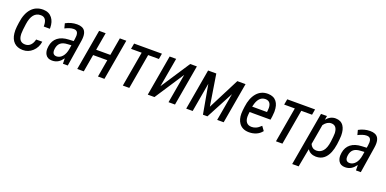

<svg xmlns="http://www.w3.org/2000/svg" viewBox="-9 -1344 4708 2342"><g transform="rotate(20 2345.0 -172.5)"><path d="M202.1 -63Q204.1 -63 206.5 -63Q245.1 -63 272 -88.9Q300.3 -116.2 311.5 -166L391.1 -166.5Q379.9 -88.4 325.2 -38.1Q272.5 10.3 202.6 10.3Q199.7 10.3 197.3 10.3Q127.4 8.8 85.9 -31.7Q44.4 -72.3 36.1 -145.5Q33.7 -166.5 33.7 -187.5Q33.7 -210.4 36.6 -233.9L43.5 -287.1Q59.6 -410.6 119.1 -475.6Q176.3 -538.1 266.6 -538.1Q270 -538.1 273.4 -538.1Q346.7 -536.1 386.7 -484.4Q423.8 -436.5 424.3 -359.4Q424.3 -353 423.8 -346.2L344.2 -346.7Q344.2 -350.6 344.2 -355Q344.2 -461.9 268.6 -464.4Q265.6 -464.4 262.7 -464.4Q153.3 -464.4 129.9 -300.8Q117.2 -213.9 117.2 -173.3Q117.2 -165.5 117.7 -159.2Q122.6 -64.5 202.1 -63Z M732.4 -200.7 739.7 -247.1 690.4 -244.1Q630.9 -241.2 601.1 -215.8Q571.3 -190.4 563.5 -142.6Q561 -127.9 561 -116.2Q561 -91.8 570.3 -78.1Q584.5 -57.6 614.3 -57.6Q656.2 -57.6 688.5 -94.2Q721.7 -131.3 732.4 -200.7ZM719.7 -511.2Q794.4 -511.2 822.3 -467.3Q840.8 -438 840.3 -390.1Q840.3 -366.7 835.9 -339.4L782.7 -2L782.2 0H780.8H721.2H719.7V-1.5L718.3 -70.3Q703.1 -49.8 688.5 -35.2Q673.8 -20.5 657.2 -10.7Q624.5 9.3 579.6 9.3Q520 9.3 494.6 -33.7Q477.1 -64 477.1 -105Q477.1 -122.1 480.5 -141.1Q492.2 -216.3 544.9 -257.3Q597.7 -298.3 687.5 -301.8L748.5 -304.7L753.4 -334.5Q757.3 -357.9 757.3 -376.5Q757.3 -403.8 749 -418.9Q735.4 -444.3 698.7 -443.8Q673.8 -443.8 647 -435.1Q619.6 -426.3 590.3 -411.6L588.4 -410.6L587.9 -412.6L572.8 -470.2L572.3 -471.7L573.7 -472.7Q605.5 -490.7 642.8 -501Q680.2 -511.2 719.7 -511.2Z M1258.3 0H1174.3L1213.4 -225.6H1029.3L990.2 0H905.3L997.1 -528.3H1082L1042 -299.3H1226.1L1266.1 -528.3H1350.1Z M1799.8 -455.1H1660.2L1581.1 0H1497.1L1576.2 -455.1H1438L1451.2 -528.3H1812.5Z M2179.7 -528.3H2266.1L2174.3 0H2090.3L2156.2 -378.4L1907.7 0H1820.8L1912.6 -528.3H1997.1L1930.7 -149.4Z M2583 -120.6 2791 -528.3H2897.9L2806.2 0H2721.7L2784.2 -356.9L2595.2 0H2537.1L2469.7 -377L2403.8 0H2319.8L2411.6 -528.3H2518.1Z M3259.3 -297.9 3261.7 -308.6Q3264.6 -329.6 3264.2 -353Q3262.2 -436 3194.3 -439.9Q3191.4 -439.9 3189 -439.9Q3111.3 -439.9 3079.1 -341.3L3067.4 -298.3ZM3227.1 -7.8Q3184.6 9.3 3138.7 9.3Q3136.2 9.3 3133.8 9.3Q3047.9 8.3 3005.9 -51.8Q2972.7 -99.1 2972.7 -173.3Q2972.7 -193.4 2975.1 -215.3L2981 -264.6Q2995.6 -381.3 3052.2 -447.3Q3107.9 -511.2 3193.8 -511.2Q3196.8 -511.2 3199.7 -511.2Q3272.9 -509.3 3309.1 -461.9Q3343.8 -417 3343.8 -337.4Q3343.8 -333.5 3343.8 -329.6V-329.1L3339.4 -273.9L3332.5 -226.1V-225.1H3331.1L3060.5 -225.6Q3055.2 -188 3055.2 -165.5Q3055.2 -163.6 3055.2 -162.1Q3056.2 -116.2 3078.1 -89.8Q3100.1 -64 3141.6 -63Q3143.6 -63 3145.5 -63Q3173.3 -63 3200.2 -74.7Q3229.5 -87.4 3261.7 -119.1L3263.2 -120.1L3264.2 -118.7L3301.8 -66.9L3302.2 -65.9L3301.8 -64.9Q3286.6 -45.4 3268.1 -31.2Q3249.5 -17.1 3227.1 -7.8Z M3787.6 -455.1H3647.9L3568.8 0H3484.9L3564 -455.1H3425.8L3439 -528.3H3800.3Z M4115.7 -226.1Q4125.5 -300.3 4125.5 -335Q4125.5 -340.8 4125 -345.7Q4118.2 -436 4046.9 -437Q4045.4 -437 4044.4 -437Q3991.7 -437 3949.7 -379.4L3904.3 -118.2Q3926.8 -64.9 3980.5 -62Q3983.4 -62 3986.3 -62Q4036.6 -62 4069.8 -100.1Q4104.5 -140.1 4115.7 -226.1ZM4170.4 -112.3Q4120.1 9.8 4008.3 9.8Q4005.4 9.8 4002.4 9.8Q3931.6 7.8 3894 -45.4L3849.6 191.4L3849.1 192.9H3847.7H3768.1H3765.6L3766.1 190.9L3886.7 -500.5L3887.2 -502H3888.7L3961.9 -502.4H3963.9V-500L3955.6 -451.2Q4005.9 -511.7 4074.2 -511.7Q4075.2 -511.7 4076.2 -511.7Q4144.5 -510.7 4178.2 -461.4Q4209 -416 4209 -338.9Q4209 -332.5 4208.5 -325.7Q4207 -285.6 4198.2 -220.7Q4188.5 -156.2 4170.4 -112.3Z M4536.1 -200.7 4543.5 -247.1 4494.1 -244.1Q4434.6 -241.2 4404.8 -215.8Q4375 -190.4 4367.2 -142.6Q4364.7 -127.9 4364.7 -116.2Q4364.7 -91.8 4374 -78.1Q4388.2 -57.6 4418 -57.6Q4460 -57.6 4492.2 -94.2Q4525.4 -131.3 4536.1 -200.7ZM4523.4 -511.2Q4598.1 -511.2 4626 -467.3Q4644.5 -438 4644 -390.1Q4644 -366.7 4639.6 -339.4L4586.4 -2L4585.9 0H4584.5H4524.9H4523.4V-1.5L4522 -70.3Q4506.8 -49.8 4492.2 -35.2Q4477.5 -20.5 4460.9 -10.7Q4428.2 9.3 4383.3 9.3Q4323.7 9.3 4298.3 -33.7Q4280.8 -64 4280.8 -105Q4280.8 -122.1 4284.2 -141.1Q4295.9 -216.3 4348.6 -257.3Q4401.4 -298.3 4491.2 -301.8L4552.2 -304.7L4557.1 -334.5Q4561 -357.9 4561 -376.5Q4561 -403.8 4552.7 -418.9Q4539.1 -444.3 4502.4 -443.8Q4477.5 -443.8 4450.7 -435.1Q4423.3 -426.3 4394 -411.6L4392.1 -410.6L4391.6 -412.6L4376.5 -470.2L4376 -471.7L4377.4 -472.7Q4409.2 -490.7 4446.5 -501Q4483.9 -511.2 4523.4 -511.2Z"/></g></svg>

Font: MAUL Condensed Italic
Style: Condenced Regular Italic
Weight: 400
Italic angle: -12°
Designer: MAUL
Version: Version 1.0; 2020; ttfautohint (v1.8.3)